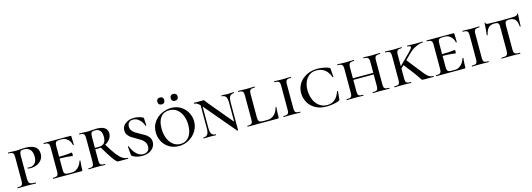

<svg xmlns="http://www.w3.org/2000/svg" viewBox="5 -1529 6728 2428"><g transform="rotate(-15 3369.0 -315.0)"><path d="M274 -12Q276 -12 276 -6Q276 0 274 0Q237 0 217 -1L142 -2L79 -1Q63 0 34 0Q31 0 31 -6Q31 -12 34 -12Q65 -12 79.5 -17.5Q94 -23 99.5 -37Q105 -51 105 -81V-387Q105 -417 99.5 -431Q94 -445 79.5 -450.5Q65 -456 34 -456Q31 -456 31 -462Q31 -468 34 -468L79 -467Q117 -465 141 -465Q166 -465 198 -468Q209 -469 224.5 -470Q240 -471 259 -471Q428 -471 428 -347Q428 -301 403 -268.5Q378 -236 339.5 -220Q301 -204 261 -204Q238 -204 223 -207Q220 -209 220 -213Q220 -220 226 -220Q232 -220 238.5 -219Q245 -218 253 -218Q293 -218 319 -247Q345 -276 345 -331Q345 -394 316 -425Q287 -456 236 -456Q213 -456 201.5 -451.5Q190 -447 184 -432Q178 -417 178 -385V-85Q178 -54 185 -39Q192 -24 212 -18Q232 -12 274 -12Z M890 -133Q883 -79 883 -15Q883 -7 879.5 -3.5Q876 0 868 0H499Q496 0 496 -6Q496 -12 499 -12Q530 -12 544.5 -17Q559 -22 564.5 -36.5Q570 -51 570 -81V-387Q570 -417 564.5 -431Q559 -445 544.5 -450.5Q530 -456 499 -456Q496 -456 496 -462Q496 -468 499 -468H850Q859 -468 859 -460Q859 -440 861 -398L862 -350Q862 -347 856.5 -347Q851 -347 850 -350Q841 -396 808.5 -425.5Q776 -455 734 -455H713Q682 -455 667.5 -449.5Q653 -444 648 -430Q643 -416 643 -386V-250Q734 -251 769 -255.5Q804 -260 809 -260Q816 -260 816 -238Q816 -215 809 -215Q805 -215 769.5 -220Q734 -225 643 -227V-85Q643 -56 648 -41.5Q653 -27 667.5 -21.5Q682 -16 713 -16H749Q792 -16 828 -49Q864 -82 878 -133Q879 -136 884.5 -136Q890 -136 890 -133Z M1479 0H1347Q1330 0 1286 -60.5Q1242 -121 1183 -225Q1162 -222 1141 -222Q1120 -222 1109 -223V-81Q1109 -50 1114 -36Q1119 -22 1133 -17Q1147 -12 1179 -12Q1182 -12 1182 -6Q1182 0 1179 0Q1151 0 1135 -1L1071 -2L1009 -1Q992 0 963 0Q960 0 960 -6Q960 -12 963 -12Q994 -12 1008.5 -17Q1023 -22 1028.5 -36.5Q1034 -51 1034 -81V-387Q1034 -417 1028.5 -431Q1023 -445 1008.5 -450.5Q994 -456 964 -456Q961 -456 961 -462Q961 -468 964 -468L1010 -467Q1048 -465 1071 -465Q1090 -465 1105.5 -466Q1121 -467 1132 -468Q1165 -471 1192 -471Q1261 -471 1297 -446Q1333 -421 1333 -374Q1333 -334 1309.5 -300.5Q1286 -267 1245 -246Q1300 -155 1338.5 -105Q1377 -55 1410 -33.5Q1443 -12 1479 -12Q1482 -12 1482 -6Q1482 0 1479 0ZM1148 -240Q1208 -240 1231.5 -267Q1255 -294 1255 -347Q1255 -455 1166 -455Q1130 -455 1119.5 -440Q1109 -425 1109 -385V-242Q1131 -240 1148 -240Z M1708 -266Q1750 -244 1775 -227.5Q1800 -211 1817.5 -185.5Q1835 -160 1835 -125Q1835 -87 1813.5 -55.5Q1792 -24 1753 -6Q1714 12 1663 12Q1625 12 1590.5 2.5Q1556 -7 1534 -23Q1525 -29 1525 -43L1516 -146Q1516 -150 1521 -151Q1526 -152 1528 -149Q1548 -91 1589.5 -48.5Q1631 -6 1682 -6Q1715 -6 1739 -25.5Q1763 -45 1763 -86Q1763 -118 1747 -142.5Q1731 -167 1707 -183.5Q1683 -200 1645 -221Q1606 -242 1582 -258.5Q1558 -275 1541.5 -299.5Q1525 -324 1525 -357Q1525 -414 1571.5 -447Q1618 -480 1684 -480Q1740 -480 1791 -457Q1800 -453 1802.5 -449.5Q1805 -446 1806 -439L1810 -349Q1810 -345 1805 -344Q1800 -343 1799 -347Q1793 -369 1775.5 -396Q1758 -423 1729.5 -442.5Q1701 -462 1666 -462Q1630 -462 1611.5 -442Q1593 -422 1593 -389Q1593 -360 1608.5 -338Q1624 -316 1646 -301.5Q1668 -287 1708 -266Z M1903 -232Q1903 -309 1943 -365.5Q1983 -422 2045.5 -451Q2108 -480 2172 -480Q2242 -480 2296 -445.5Q2350 -411 2379 -356Q2408 -301 2408 -241Q2408 -173 2372.5 -115Q2337 -57 2276.5 -22.5Q2216 12 2144 12Q2073 12 2018 -21Q1963 -54 1933 -110Q1903 -166 1903 -232ZM2325 -217Q2325 -283 2303 -338Q2281 -393 2239 -425.5Q2197 -458 2139 -458Q2066 -458 2026 -406Q1986 -354 1986 -259Q1986 -189 2008.5 -132Q2031 -75 2072.5 -42Q2114 -9 2169 -9Q2240 -9 2282.5 -64Q2325 -119 2325 -217ZM2022 -600Q2022 -620 2034 -632Q2046 -644 2068 -644Q2090 -644 2101.5 -632.5Q2113 -621 2113 -600Q2113 -578 2101.5 -566Q2090 -554 2068 -554Q2046 -554 2034 -566Q2022 -578 2022 -600ZM2197 -600Q2197 -620 2209 -632Q2221 -644 2243 -644Q2264 -644 2276 -632Q2288 -620 2288 -600Q2288 -578 2276 -566Q2264 -554 2243 -554Q2221 -554 2209 -566Q2197 -578 2197 -600Z M2988 -456Q2950 -456 2933 -432Q2916 -408 2916 -353V11Q2916 13 2911 14Q2906 15 2904 13L2567 -386L2560 -394V-115Q2560 -60 2576 -36Q2592 -12 2629 -12Q2632 -12 2632 -6Q2632 0 2629 0Q2606 0 2594 -1L2550 -2L2506 -1Q2493 0 2469 0Q2466 0 2466 -6Q2466 -12 2469 -12Q2507 -12 2523.5 -36Q2540 -60 2540 -115V-416Q2519 -437 2501.5 -446.5Q2484 -456 2466 -456Q2463 -456 2463 -462Q2463 -468 2466 -468L2522 -467Q2532 -467 2545 -467.5Q2558 -468 2587 -468Q2595 -468 2600.5 -463Q2606 -458 2614 -445Q2618 -440 2623 -432.5Q2628 -425 2636 -416L2896 -105V-353Q2896 -408 2879.5 -432Q2863 -456 2826 -456Q2824 -456 2824 -462Q2824 -468 2826 -468L2861 -467Q2889 -465 2905 -465Q2922 -465 2950 -467L2988 -468Q2990 -468 2990 -462Q2990 -456 2988 -456Z M3187 -85Q3187 -57 3192.5 -43Q3198 -29 3213 -23.5Q3228 -18 3259 -18H3307Q3361 -18 3397 -52Q3433 -86 3449 -145Q3449 -148 3454.5 -147.5Q3460 -147 3460 -144Q3453 -85 3453 -15Q3453 -7 3450 -3.5Q3447 0 3438 0H3045Q3042 0 3042 -6Q3042 -12 3045 -12Q3075 -12 3089 -17Q3103 -22 3108 -36.5Q3113 -51 3113 -81V-387Q3113 -417 3108 -431Q3103 -445 3089 -450.5Q3075 -456 3045 -456Q3042 -456 3042 -462Q3042 -468 3045 -468L3090 -467Q3128 -465 3152 -465Q3176 -465 3216 -467L3260 -468Q3262 -468 3262 -462Q3262 -456 3260 -456Q3228 -456 3213 -450.5Q3198 -445 3192.5 -430.5Q3187 -416 3187 -386Z M3733 -12Q3736 -12 3736 -6Q3736 0 3733 0Q3704 0 3688 -1L3624 -2L3562 -1Q3545 0 3515 0Q3513 0 3513 -6Q3513 -12 3515 -12Q3547 -12 3562 -17Q3577 -22 3582.5 -36.5Q3588 -51 3588 -81V-387Q3588 -417 3582.5 -431Q3577 -445 3562 -450.5Q3547 -456 3515 -456Q3513 -456 3513 -462Q3513 -468 3515 -468L3562 -467Q3600 -465 3624 -465Q3650 -465 3690 -467L3733 -468Q3736 -468 3736 -462Q3736 -456 3733 -456Q3702 -456 3687 -450Q3672 -444 3667 -429.5Q3662 -415 3662 -385V-81Q3662 -51 3667 -36.5Q3672 -22 3686.5 -17Q3701 -12 3733 -12Z M4235 -451Q4242 -448 4244 -445Q4246 -442 4247 -434L4255 -331Q4255 -328 4249.5 -327Q4244 -326 4243 -330Q4195 -463 4065 -463Q4014 -463 3975.5 -436Q3937 -409 3915.5 -360.5Q3894 -312 3894 -251Q3894 -189 3915.5 -132.5Q3937 -76 3981.5 -40Q4026 -4 4090 -4Q4207 -4 4252 -140Q4253 -144 4258.5 -143Q4264 -142 4264 -139L4253 -33Q4252 -25 4249.5 -22Q4247 -19 4239 -15Q4161 12 4078 12Q3984 12 3923 -26Q3862 -64 3834.5 -121Q3807 -178 3807 -236Q3807 -305 3843 -360.5Q3879 -416 3942.5 -448Q4006 -480 4083 -480Q4121 -480 4164.5 -472.5Q4208 -465 4235 -451Z M4901 0Q4871 0 4854 -1L4792 -2L4729 -1Q4713 0 4684 0Q4682 0 4682 -6Q4682 -12 4684 -12Q4716 -12 4730.5 -17Q4745 -22 4750 -36.5Q4755 -51 4755 -81V-226H4488V-81Q4488 -51 4493 -36.5Q4498 -22 4512.5 -17Q4527 -12 4559 -12Q4562 -12 4562 -6Q4562 0 4559 0Q4530 0 4514 -1L4451 -2L4388 -1Q4372 0 4343 0Q4340 0 4340 -6Q4340 -12 4343 -12Q4375 -12 4389.5 -17Q4404 -22 4409.5 -36.5Q4415 -51 4415 -81V-387Q4415 -417 4409.5 -431Q4404 -445 4389.5 -450.5Q4375 -456 4344 -456Q4341 -456 4341 -462Q4341 -468 4344 -468L4389 -467Q4427 -465 4451 -465Q4476 -465 4516 -467L4559 -468Q4562 -468 4562 -462Q4562 -456 4559 -456Q4528 -456 4513.5 -450Q4499 -444 4493.5 -429.5Q4488 -415 4488 -385V-247H4755V-385Q4755 -415 4750 -429.5Q4745 -444 4730 -450Q4715 -456 4684 -456Q4682 -456 4682 -462Q4682 -468 4684 -468L4729 -467Q4767 -465 4792 -465Q4816 -465 4854 -467L4901 -468Q4903 -468 4903 -462Q4903 -456 4901 -456Q4869 -456 4854 -450.5Q4839 -445 4833.5 -431Q4828 -417 4828 -387V-81Q4828 -51 4833.5 -36.5Q4839 -22 4854 -17Q4869 -12 4901 -12Q4903 -12 4903 -6Q4903 0 4901 0Z M5479 0H5365Q5333 0 5327.5 -3.5Q5322 -7 5295.5 -48Q5269 -89 5225 -145L5149 -242L5113 -207V-81Q5113 -51 5118 -36.5Q5123 -22 5137.5 -17Q5152 -12 5184 -12Q5187 -12 5187 -6Q5187 0 5184 0Q5155 0 5139 -1L5076 -2L5013 -1Q4997 0 4968 0Q4965 0 4965 -6Q4965 -12 4968 -12Q5000 -12 5014.5 -17Q5029 -22 5034.5 -36.5Q5040 -51 5040 -81V-387Q5040 -417 5034.5 -431Q5029 -445 5014.5 -450.5Q5000 -456 4969 -456Q4966 -456 4966 -462Q4966 -468 4969 -468L5014 -467Q5052 -465 5076 -465Q5101 -465 5141 -467L5184 -468Q5187 -468 5187 -462Q5187 -456 5184 -456Q5153 -456 5138.5 -450Q5124 -444 5118.5 -429.5Q5113 -415 5113 -385V-237L5259 -383Q5300 -424 5300 -440Q5300 -456 5258 -456Q5256 -456 5256 -462Q5256 -468 5258 -468L5297 -467Q5331 -465 5364 -465Q5405 -465 5437 -467Q5446 -468 5458 -468Q5461 -468 5461 -462Q5461 -456 5458 -456Q5423 -456 5372 -434Q5321 -412 5281 -373L5200 -293L5274 -198Q5346 -105 5376 -70Q5406 -35 5427 -23.5Q5448 -12 5479 -12Q5482 -12 5482 -6Q5482 0 5479 0Z M5904 -133Q5897 -79 5897 -15Q5897 -7 5893.5 -3.5Q5890 0 5882 0H5513Q5510 0 5510 -6Q5510 -12 5513 -12Q5544 -12 5558.5 -17Q5573 -22 5578.5 -36.5Q5584 -51 5584 -81V-387Q5584 -417 5578.5 -431Q5573 -445 5558.5 -450.5Q5544 -456 5513 -456Q5510 -456 5510 -462Q5510 -468 5513 -468H5864Q5873 -468 5873 -460Q5873 -440 5875 -398L5876 -350Q5876 -347 5870.5 -347Q5865 -347 5864 -350Q5855 -396 5822.5 -425.5Q5790 -455 5748 -455H5727Q5696 -455 5681.5 -449.5Q5667 -444 5662 -430Q5657 -416 5657 -386V-250Q5748 -251 5783 -255.5Q5818 -260 5823 -260Q5830 -260 5830 -238Q5830 -215 5823 -215Q5819 -215 5783.5 -220Q5748 -225 5657 -227V-85Q5657 -56 5662 -41.5Q5667 -27 5681.5 -21.5Q5696 -16 5727 -16H5763Q5806 -16 5842 -49Q5878 -82 5892 -133Q5893 -136 5898.5 -136Q5904 -136 5904 -133Z M6200 -12Q6203 -12 6203 -6Q6203 0 6200 0Q6171 0 6155 -1L6091 -2L6029 -1Q6012 0 5982 0Q5980 0 5980 -6Q5980 -12 5982 -12Q6014 -12 6029 -17Q6044 -22 6049.5 -36.5Q6055 -51 6055 -81V-387Q6055 -417 6049.5 -431Q6044 -445 6029 -450.5Q6014 -456 5982 -456Q5980 -456 5980 -462Q5980 -468 5982 -468L6029 -467Q6067 -465 6091 -465Q6117 -465 6157 -467L6200 -468Q6203 -468 6203 -462Q6203 -456 6200 -456Q6169 -456 6154 -450Q6139 -444 6134 -429.5Q6129 -415 6129 -385V-81Q6129 -51 6134 -36.5Q6139 -22 6153.5 -17Q6168 -12 6200 -12Z M6276 -335Q6276 -332 6270.5 -332Q6265 -332 6265 -335Q6269 -366 6273 -415Q6277 -464 6277 -490Q6277 -495 6282.5 -495Q6288 -495 6288 -490Q6288 -477 6303 -473.5Q6318 -470 6341 -470Q6427 -468 6492 -468L6579 -469Q6596 -470 6625 -470Q6663 -470 6681 -474.5Q6699 -479 6704 -494Q6705 -497 6710.5 -497Q6716 -497 6716 -494Q6713 -457 6710.5 -411.5Q6708 -366 6708 -335Q6708 -332 6702 -332Q6696 -332 6696 -335Q6693 -396 6667.5 -424.5Q6642 -453 6591 -453Q6554 -453 6542.5 -440Q6531 -427 6531 -387V-81Q6531 -50 6537 -36Q6543 -22 6559.5 -17Q6576 -12 6613 -12Q6616 -12 6616 -6Q6616 0 6613 0Q6582 0 6564 -1L6492 -2L6424 -1Q6405 0 6372 0Q6369 0 6369 -6Q6369 -12 6372 -12Q6409 -12 6426 -17Q6443 -22 6449.5 -36.5Q6456 -51 6456 -81V-389Q6456 -416 6451.5 -429.5Q6447 -443 6434 -448Q6421 -453 6394 -453Q6344 -453 6317 -425.5Q6290 -398 6276 -335Z"/></g></svg>

Font: Cormorant SC Medium
Style: Regular
Weight: 500
Designer: Christian Thalmann (Catharsis Fonts)
Version: Version 3.000